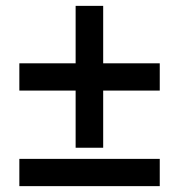

<svg xmlns="http://www.w3.org/2000/svg" viewBox="-20 -635 612 655"><path d="M332 -419H525V-326H332V-131H238V-326H46V-419H238V-615H332ZM46 0V-93H525V0Z"/></svg>

Font: Noto Sans SemiBold
Style: Regular
Weight: 600
Designer: Monotype Design Team
Foundry: Monotype Imaging Inc.
Version: Version 2.007